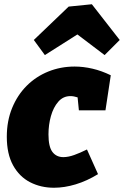

<svg xmlns="http://www.w3.org/2000/svg" viewBox="-20 -868 583 903"><path d="M234 15Q172 15 121.5 -11Q71 -37 41.5 -90.5Q12 -144 12 -225Q12 -299 37 -360Q62 -421 105.5 -464.5Q149 -508 207 -531.5Q265 -555 331 -555Q372 -555 415 -545Q458 -535 501 -514L476 -349H351L345 -410Q327 -416 311 -416Q277 -416 254 -389.5Q231 -363 219.5 -322Q208 -281 208 -236Q208 -178 226.5 -153.5Q245 -129 278 -129Q301 -129 329 -139Q357 -149 389 -165L441 -49Q389 -17 336 -1Q283 15 234 15ZM191 -609 139 -680 303 -837 412 -848 543 -680 472 -609 344 -706Z"/></svg>

Font: Bitter Black
Style: Italic
Weight: 900
Italic angle: -9°
Designer: Sol Matas, and Bitter project Authors
Foundry: Sol Matas
Version: Version 2.001